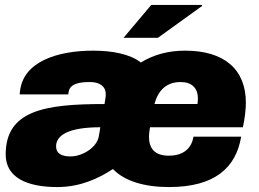

<svg xmlns="http://www.w3.org/2000/svg" viewBox="-20 -745 1048 777"><path d="M480 -592H619L798 -721L797 -725H592ZM212 12C306 12 381 -24 437 -61C484 -12 564 12 664 12C849 12 935 -66 956 -192H763C756 -149 727 -115 663 -115C607 -115 583 -143 583 -192C583 -204 585 -216 587 -230H963C971 -268 975 -303 975 -329C975 -465 887 -540 729 -540C661 -540 602 -524 550 -492C506 -527 432 -540 357 -540C211 -540 74 -495 61 -376C60 -372 60 -368 60 -363H256L258 -374C264 -409 308 -413 345 -413C381 -413 408 -397 408 -364C408 -359 408 -355 407 -350L403 -324C163 -324 3 -299 3 -120C3 -27 88 12 212 12ZM605 -324C620 -379 653 -413 711 -413C757 -413 781 -388 781 -345C781 -339 780 -332 779 -324ZM265 -112C234 -112 207 -121 207 -153C207 -198 258 -230 386 -230L380 -194C373 -150 316 -112 265 -112Z"/></svg>

Font: Archivo Black
Style: Italic
Weight: 900
Italic angle: -10°
Designer: Hector Gatti
Foundry: Omnibus-Type
Version: Version 2.001